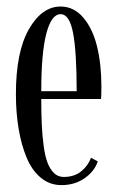

<svg xmlns="http://www.w3.org/2000/svg" viewBox="-20 -546 348 577"><path d="M164.6 10.3Q129.4 10.3 102.5 -12Q75.7 -34.2 59.8 -72.8Q43.9 -111.3 35.9 -159.4Q27.8 -207.5 27.8 -263.2Q27.8 -390.1 66.9 -458.3Q106 -526.4 162.1 -526.4Q201.7 -526.4 230 -493.4Q258.3 -460.4 271.5 -407Q284.7 -353.5 284.7 -286.1Q284.7 -260.7 283.7 -248.5H104Q104 -204.6 105.5 -172.6Q106.9 -140.6 111.1 -108.9Q115.2 -77.1 122.6 -57.6Q129.9 -38.1 142.1 -26.1Q154.3 -14.2 171.4 -14.2Q203.1 -14.2 224.1 -31.2Q245.1 -48.3 253.4 -71.8L273.9 -61Q263.7 -30.8 234.1 -10.3Q204.6 10.3 164.6 10.3ZM162.1 -503.4Q134.3 -503.4 119.1 -444.6Q104 -385.7 104 -272H210.4Q210.4 -389.2 199.7 -446.3Q189 -503.4 162.1 -503.4Z"/></svg>

Font: Imbue
Style: Regular
Weight: 400
Designer: Tyler Finck
Foundry: Etcetera Type Company
Version: Version 0.910